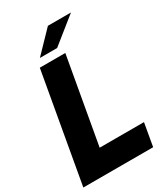

<svg xmlns="http://www.w3.org/2000/svg" viewBox="-230 -1063 1023 1167"><g transform="rotate(-30 281.0 -479.5)"><path d="M489 0H-1L134 -763H313L206 -160H517ZM285 -814H164L304 -959H466Z"/></g></svg>

Font: Open Sauce Sans Black Italic
Style: Regular
Weight: 900
Italic angle: -10°
Designer: Alfredo Marco Pradil
Foundry: Creative Sauce Fz LLC
Version: Version 1.477